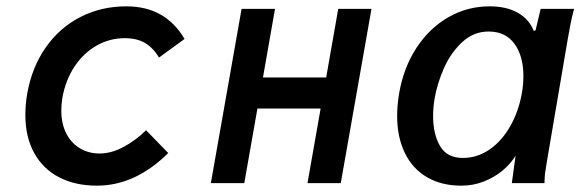

<svg xmlns="http://www.w3.org/2000/svg" viewBox="-20 -578 1840 606"><path d="M60 -215.5Q60 -248 66 -283Q81 -366.5 124.5 -428.5Q168 -490.5 233.5 -524.2Q299 -558 379 -558Q502 -558 562.5 -455L482 -396.5Q463 -427.5 437.5 -442.5Q412 -457.5 373.5 -457.5Q326 -457.5 284.8 -434Q243.5 -410.5 215.2 -368Q187 -325.5 177 -270Q173.5 -249.5 173.5 -229Q173.5 -187 189.5 -156.2Q205.5 -125.5 233 -109.5Q260.5 -93.5 294 -93.5Q332 -93.5 371 -114.8Q410 -136 441 -167L511 -95Q407 8 286 8Q218 8 167 -18.2Q116 -44.5 88 -95Q60 -145.5 60 -215.5Z M742.5 -550H848L810 -333.5H1009.5L1047.5 -550H1152.5L1055.5 0H950.5L992 -235.5H792.5L751 0H645.5Z M1233.5 -212Q1233.5 -245.5 1239.5 -282Q1253.5 -364 1294.2 -426.5Q1335 -489 1395 -523.5Q1455 -558 1525 -558Q1578.5 -558 1614.2 -537.8Q1650 -517.5 1665 -480L1670.5 -483L1686.5 -550H1792Q1785.5 -527 1780.5 -501.2Q1775.5 -475.5 1771.5 -452L1706 -67.5Q1701.5 -41.5 1700.2 -30.5Q1699 -19.5 1698.5 0H1595.5L1604 -63L1607.5 -86.5L1603 -80Q1589 -58.5 1564.8 -38.5Q1540.5 -18.5 1507.2 -5.2Q1474 8 1436 8Q1373 8 1327.2 -19Q1281.5 -46 1257.5 -95.8Q1233.5 -145.5 1233.5 -212ZM1627.5 -285.5Q1632 -312.5 1632 -338Q1632 -401 1603.8 -439.8Q1575.5 -478.5 1522.5 -478.5Q1474.5 -478.5 1438.5 -444.8Q1402.5 -411 1381.2 -362.8Q1360 -314.5 1352 -268.5Q1347 -240 1347 -211.5Q1347 -155 1368.8 -117.2Q1390.5 -79.5 1441 -79.5Q1487 -79.5 1526 -106.8Q1565 -134 1591.2 -181Q1617.5 -228 1627.5 -285.5Z"/></svg>

Font: JuliaMono SemiBold
Style: Italic
Weight: 600
Italic angle: -9°
Monospace: yes
Designer: cormullion
Foundry: corm
Version: Version 0.056; ttfautohint (v1.8.4)